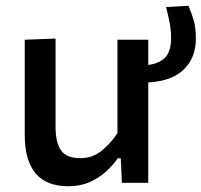

<svg xmlns="http://www.w3.org/2000/svg" viewBox="-20 -635 700 667"><path d="M218 12Q140.5 12 103.2 -33.2Q66 -78.5 66 -165.5V-497L173 -501V-194Q173 -140.5 191.8 -113Q210.5 -85.5 259.5 -85.5Q301 -85.5 332.8 -111Q364.5 -136.5 388 -172.5V-497H495V0H403.5L399.5 -85H389Q373 -61.5 348.5 -39.2Q324 -17 291.5 -2.5Q259 12 218 12ZM473 -348 456 -407Q505.5 -407 531 -419.2Q556.5 -431.5 565.5 -452.8Q574.5 -474 574.5 -501.5Q574.5 -528.5 569 -557Q563.5 -585.5 557 -610.5L634.5 -615Q644.5 -593 652.5 -566Q660.5 -539 660.5 -501.5Q660.5 -431 614 -389.5Q567.5 -348 473 -348Z"/></svg>

Font: Heraclito Medium
Style: Regular
Weight: 500
Designer: Kostas Bartsokas (font) & Cristiano Sobral (main changes)
Foundry: Kostas Bartsokas (font) & Cristiano Sobral (main changes)
Version: Version 1.00;July 8, 2020;FontCreator 13.0.0.2655 64-bit